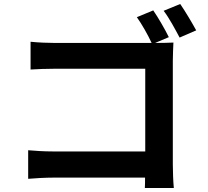

<svg xmlns="http://www.w3.org/2000/svg" viewBox="-20 -887 1040 961"><path d="M845 -582C845 -611 847 -651 848 -674C831 -673 790 -672 760 -672H756L825 -701C807 -738 772 -799 747 -835L665 -801C690 -766 720 -713 739 -672H257C222 -672 171 -674 133 -678V-539C161 -541 215 -543 257 -543H707V-129H245C200 -129 155 -132 121 -135V8C153 5 210 2 249 2H706C706 21 706 38 705 54H850C847 24 845 -29 845 -64ZM799 -833C827 -797 857 -740 879 -699L962 -735C943 -770 907 -831 882 -867Z"/></svg>

Font: Noto Sans T Chinese Bold
Style: Bold
Weight: 700
Designer: Ryoko NISHIZUKA (kana & ideographs); Paul D. Hunt (Latin, Greek & Cyrillic); Wenlong ZHANG (bopomofo); Sandoll Communica
Foundry: Adobe Systems Incorporated
Version: Version 1.000;PS 1;hotconv 1.0.78;makeotf.lib2.5.61930